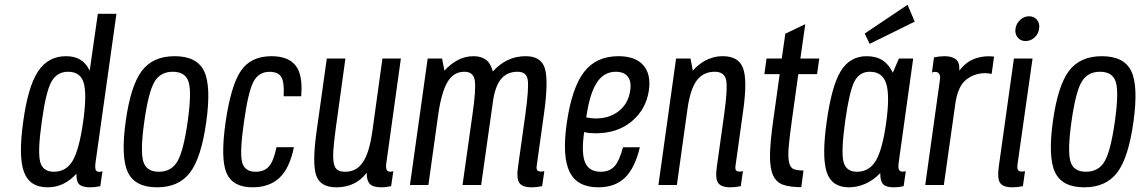

<svg xmlns="http://www.w3.org/2000/svg" viewBox="-20 -789 4864 819"><path d="M397.3 -730 362.6 -487.6Q347.3 -519.4 322.7 -534.4Q298.1 -549.3 261.4 -549.3Q185.4 -549.3 142.4 -484.6Q99.4 -419.9 79.1 -270.9Q57.9 -120 82.4 -55Q106.9 10 182.4 10Q218.4 10 248.7 -4.3Q279 -18.6 306.1 -47.9Q304.9 -15.9 317.7 -2.9Q330.6 10 364.1 10Q375 10 385.4 8.9Q395.7 7.7 407.9 5.1L417.1 -58.9Q413.1 -56.9 410.1 -56.5Q407.1 -56.1 403 -56.1Q390.4 -56.1 387.6 -66.5Q384.9 -76.9 387.1 -93.1L476.7 -730ZM334.9 -270.9Q318 -151.6 290.3 -104Q262.6 -56.4 210 -56.4Q161.3 -56.4 150.9 -100.6Q140.4 -144.9 158.3 -270.9Q175.1 -394.7 198.5 -438.8Q221.9 -482.9 270.7 -482.9Q322.9 -482.9 337 -435.7Q351.1 -388.6 334.9 -270.9Z M516.4 -272.9Q494.9 -119.3 525.2 -54.6Q555.6 10 649.9 10Q743.1 10 790.9 -53.4Q838.7 -116.7 859.7 -268.3Q881.3 -421.9 850.6 -485.6Q820 -549.3 725 -549.3Q632.4 -549.3 585.1 -486.9Q537.7 -424.4 516.4 -272.9ZM595.6 -271Q613.1 -395.4 638.4 -439.1Q663.6 -482.9 717.1 -482.9Q771.1 -482.9 784.6 -439.1Q798.1 -395.4 780.6 -271Q763 -145.9 737.1 -101.1Q711.3 -56.4 657.3 -56.4Q603.7 -56.4 590.9 -101.1Q578 -145.9 595.6 -271Z M1020.7 -269.1Q1038.3 -395 1060.4 -438.8Q1082.4 -482.6 1129.6 -482.6Q1167.4 -482.6 1180.4 -459.7Q1193.3 -436.9 1189.9 -378.3H1264.7Q1272.6 -469.9 1240.9 -509.6Q1209.3 -549.3 1138.1 -549.3Q1050.6 -549.3 1007.9 -487.5Q965.3 -425.7 942.3 -268.3Q920 -110.4 946.6 -50.2Q973.1 10 1057 10Q1128.6 10 1172 -30.4Q1215.4 -70.9 1233.7 -161H1159.4Q1147.4 -102.6 1127.6 -79.5Q1107.9 -56.4 1070 -56.4Q1021.9 -56.4 1012.1 -99.7Q1002.4 -143 1020.7 -269.1Z M1544.1 -51.7Q1544 -18.1 1557.9 -4.1Q1571.9 10 1606.7 10Q1615.9 10 1625.9 8.9Q1636 7.7 1648.4 5.1L1657.7 -58.9Q1648.9 -56.4 1646.3 -56.4Q1631.9 -56.4 1628.6 -66.6Q1625.3 -76.7 1627.9 -93.1L1690 -539.3H1611.3L1569 -233.7Q1562.4 -185.9 1552.4 -152.1Q1542.3 -118.4 1528 -97.2Q1513.7 -76 1495 -66.2Q1476.3 -56.4 1452.1 -56.4Q1432.1 -56.4 1420.2 -63.9Q1408.3 -71.4 1404 -92.1Q1399.7 -112.9 1402.1 -149.4Q1404.6 -186 1412.6 -244.1L1453.4 -539.3H1374L1329.7 -223.3Q1311.3 -89.1 1329.2 -39.6Q1347.1 10 1414.7 10Q1455.4 10 1487.5 -5.2Q1519.6 -20.4 1544.1 -51.7Z M1961.1 -482.9Q1999 -482.9 2005.1 -446.6Q2011.3 -410.3 1995.1 -298.6L1953 0H2032.4L2082.9 -357.1Q2092.1 -422.1 2117.7 -452.5Q2143.3 -482.9 2187.6 -482.9Q2225.7 -482.9 2231.1 -448.4Q2236.6 -413.9 2220.7 -298.6L2189.9 -78.7Q2182.3 -28.1 2195.1 -9.1Q2207.9 10 2247.9 10Q2258.4 10 2268.4 8.9Q2278.4 7.7 2292.6 5.1L2301.9 -58.9Q2290.6 -57.1 2288.9 -57.1Q2275.6 -57.1 2271.4 -63.5Q2267.1 -69.9 2269.7 -83.9L2300.9 -307.4Q2320.1 -445.4 2304.1 -497.4Q2288.1 -549.3 2222.6 -549.3Q2178.9 -549.3 2143.9 -531.8Q2108.9 -514.3 2082.4 -484Q2072 -521.6 2051.2 -535.4Q2030.4 -549.3 2000.4 -549.3Q1962.6 -549.3 1931.3 -531.9Q1900 -514.6 1875.7 -487.6L1865.7 -539.3H1804.3L1728.7 0H1807.4L1849.7 -303.4Q1863.7 -397.7 1889.5 -440.3Q1915.3 -482.9 1961.1 -482.9Z M2397.4 -262.7Q2377.4 -120.4 2410 -55.2Q2442.6 10 2531.9 10Q2603.3 10 2645.9 -31.1Q2688.4 -72.3 2709.4 -160.7H2637.3Q2622 -102.3 2600.9 -79.4Q2579.9 -56.4 2542.4 -56.4Q2492.6 -56.4 2475.9 -95.9Q2459.1 -135.4 2471.7 -225.6Q2482.6 -222.9 2494.8 -221.6Q2507 -220.4 2520.1 -220.4Q2614.7 -220.4 2675.6 -272.1Q2736.6 -323.7 2748 -404.4Q2757.6 -473 2723.8 -511.1Q2690 -549.3 2617.9 -549.3Q2523 -549.3 2471.1 -481.7Q2419.1 -414.1 2397.4 -262.7ZM2606.6 -482.9Q2641.6 -482.9 2657.9 -462.2Q2674.3 -441.6 2668.1 -402.7Q2661 -349.1 2621 -316.4Q2581 -283.7 2521.6 -283.7Q2511.6 -283.7 2501.9 -284.8Q2492.1 -285.9 2480.7 -287.9Q2494.7 -388 2525.1 -435.4Q2555.4 -482.9 2606.6 -482.9Z M3028.9 -482.9Q3070.1 -482.9 3077.4 -447.4Q3084.6 -411.9 3068.7 -298.6L3037.9 -78.7Q3030.3 -28.1 3043.1 -9.1Q3055.9 10 3095.9 10Q3105.7 10 3116.1 8.9Q3126.4 7.7 3139.9 5.1L3149.1 -58.9Q3138.6 -57.1 3136.9 -57.1Q3122.9 -57.1 3119 -63.5Q3115.1 -69.9 3117.7 -83.9L3149.9 -315.1Q3168.7 -448.3 3149.4 -498.8Q3130.1 -549.3 3063.4 -549.3Q3041 -549.3 3022.4 -544.1Q3003.7 -538.9 2987.7 -530.2Q2971.7 -521.6 2958.8 -510.7Q2945.9 -499.9 2935.3 -487.6L2925.6 -539.3H2863.9L2788.6 0H2867.3L2912.4 -323.4Q2924.3 -408.4 2952 -445.6Q2979.7 -482.9 3028.9 -482.9Z M3249.6 -539.3 3240.7 -472.9H3305.9L3278.6 -277.6Q3265.3 -184.3 3264.5 -127.8Q3263.7 -71.3 3277.7 -41Q3291.7 -10.7 3321.1 -0.7Q3350.6 9.3 3398 9.3L3407.4 -61.7Q3381.4 -61.7 3366.6 -67.1Q3351.9 -72.6 3346.3 -94.4Q3340.7 -116.1 3344.1 -159.6Q3347.6 -203.1 3358.3 -279.3L3385.3 -472.9H3465.4L3474.6 -539.3H3394.1L3415 -686L3329.9 -645.3L3314.7 -539.3Z M3814.4 -539.3 3788.4 -479Q3771.4 -514.7 3744.2 -532Q3717 -549.3 3677.1 -549.3Q3605.4 -549.3 3566.4 -485.7Q3527.4 -422.1 3506.4 -270.4Q3485 -119.3 3506.5 -54.6Q3528 10 3600.7 10Q3637.6 10 3671.9 -5.4Q3706.3 -20.7 3734.9 -50.7Q3734.3 -16.6 3747 -3.3Q3759.7 10 3792.6 10Q3803.1 10 3812.8 8.9Q3822.4 7.7 3834.6 5.1L3843.9 -58.9Q3839.9 -57.6 3836.9 -57.2Q3833.9 -56.9 3830.7 -56.9Q3817.4 -56.9 3814.1 -66.5Q3810.9 -76.1 3813.1 -93.1L3875.3 -539.3ZM3759.7 -262.7Q3743.6 -149.4 3715.5 -102.9Q3687.4 -56.4 3635.6 -56.4Q3587.9 -56.4 3577.6 -100.6Q3567.4 -144.9 3585.6 -275.1Q3603.1 -398.9 3624.4 -440.9Q3645.7 -482.9 3690.1 -482.9Q3744.4 -482.9 3760.4 -431.9Q3776.3 -380.9 3759.7 -262.7ZM3689.6 -601.9 3881.9 -696.7 3851.3 -768.6 3668.6 -646Z M4072.1 -487.6Q4074 -522.7 4057.5 -536Q4041 -549.3 4008.7 -549.3Q3998.6 -549.3 3988.4 -548.1Q3978.1 -547 3964 -544.4L3955.4 -479.7Q3964.4 -482.4 3967.6 -482.4Q3981.4 -482.4 3986.6 -473.5Q3991.9 -464.6 3989.3 -448.1L3926.7 0H4006.1L4054.6 -343.6Q4065.4 -421 4101 -448.9Q4136.6 -476.9 4182 -476.9Q4188.4 -476.9 4195.6 -476.1Q4202.7 -475.4 4209.9 -473.7L4220.3 -547.6Q4179.6 -552.9 4140.6 -539.6Q4101.6 -526.3 4072.1 -487.6Z M4311.6 -666.7Q4308.7 -643.9 4321.2 -628.9Q4333.7 -613.9 4354.9 -613.9Q4376 -613.9 4392.8 -628.9Q4409.6 -643.9 4412.4 -666.7Q4416 -688.9 4403.7 -704.2Q4391.4 -719.6 4369.6 -719.6Q4348.4 -719.6 4331.8 -704.2Q4315.1 -688.9 4311.6 -666.7ZM4305 -539.3 4240.7 -80.1Q4233.1 -28.9 4245.7 -9.4Q4258.3 10 4298 10Q4308.6 10 4319.1 8.9Q4329.6 7.7 4343.4 5.1L4352.3 -58.9Q4341.7 -57.1 4340 -57.1Q4326.1 -57.1 4322.2 -64.1Q4318.3 -71 4320.1 -86.1L4384.4 -539.3Z M4471.4 -272.9Q4449.9 -119.3 4480.2 -54.6Q4510.6 10 4604.9 10Q4698.1 10 4745.9 -53.4Q4793.7 -116.7 4814.7 -268.3Q4836.3 -421.9 4805.6 -485.6Q4775 -549.3 4680 -549.3Q4587.4 -549.3 4540.1 -486.9Q4492.7 -424.4 4471.4 -272.9ZM4550.6 -271Q4568.1 -395.4 4593.4 -439.1Q4618.6 -482.9 4672.1 -482.9Q4726.1 -482.9 4739.6 -439.1Q4753.1 -395.4 4735.6 -271Q4718 -145.9 4692.1 -101.1Q4666.3 -56.4 4612.3 -56.4Q4558.7 -56.4 4545.9 -101.1Q4533 -145.9 4550.6 -271Z"/></svg>

Font: Secuela ExtLt
Style: Italic
Weight: 200
Italic angle: -8°
Designer: Fernando Haro
Foundry: deFharo
Version: Version 1.704